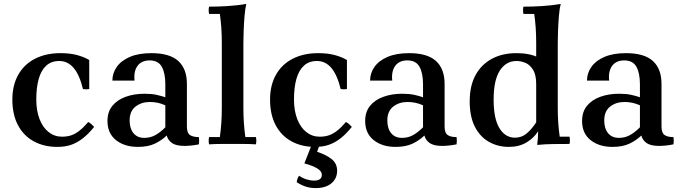

<svg xmlns="http://www.w3.org/2000/svg" viewBox="-20 -734 3477 979"><path d="M272 15Q204 15 152 -13.5Q100 -42 71.5 -96Q43 -150 43 -226Q43 -300 73.5 -353.5Q104 -407 159.5 -435Q215 -463 288 -463Q336 -463 372 -453.5Q408 -444 435 -428V-280Q419 -277 403 -280Q386 -351 356 -387Q326 -423 282 -423Q242 -423 216 -399.5Q190 -376 177.5 -332Q165 -288 165 -227Q165 -170 181.5 -127Q198 -84 228 -60.5Q258 -37 296 -37Q322 -37 343 -44Q364 -51 385 -67.5Q406 -84 430 -112Q439 -107 446 -101Q453 -95 460 -87Q432 -52 403.5 -29.5Q375 -7 344 4Q313 15 272 15Z M683 15Q615 15 571.5 -19.5Q528 -54 528 -117Q528 -164 553 -194.5Q578 -225 621 -240.5Q664 -256 717 -256Q753 -256 778 -250.5Q803 -245 823 -238V-197Q786 -214 744 -214Q701 -214 671 -190.5Q641 -167 641 -120Q641 -79 660.5 -55Q680 -31 716 -31Q749 -31 775.5 -47Q802 -63 823 -85L830 -43Q804 -18 769.5 -1.5Q735 15 683 15ZM933 -306V-89Q933 -57 948 -46Q963 -35 994 -35Q997 -17 994 2Q975 6 955.5 8Q936 10 921 10Q879 10 858 -4Q837 -18 830 -43L823 -85V-304Q823 -361 805 -393.5Q787 -426 743 -426Q702 -426 681.5 -398.5Q661 -371 666 -323H553Q553 -361 575.5 -393Q598 -425 642.5 -444Q687 -463 752 -463Q845 -463 889 -423Q933 -383 933 -306Z M1285 -35Q1289 -17 1285 2Q1253 0 1223.5 0Q1194 0 1166 0Q1138 0 1108.5 0Q1079 0 1046 2Q1042 -17 1046 -35H1101Q1106 -71 1108.5 -107.5Q1111 -144 1111 -184V-516Q1111 -595 1101 -663H1046Q1042 -682 1046 -700Q1091 -700 1140 -703Q1189 -706 1236 -714Q1230 -690 1227 -654Q1224 -618 1222.5 -580.5Q1221 -543 1221 -516V-184Q1221 -144 1223.5 -107.5Q1226 -71 1231 -35Z M1586 15Q1518 15 1466 -13.5Q1414 -42 1385.5 -96Q1357 -150 1357 -226Q1357 -300 1387.5 -353.5Q1418 -407 1473.5 -435Q1529 -463 1602 -463Q1650 -463 1686 -453.5Q1722 -444 1749 -428V-280Q1733 -277 1717 -280Q1700 -351 1670 -387Q1640 -423 1596 -423Q1556 -423 1530 -399.5Q1504 -376 1491.5 -332Q1479 -288 1479 -227Q1479 -170 1495.5 -127Q1512 -84 1542 -60.5Q1572 -37 1610 -37Q1636 -37 1657 -44Q1678 -51 1699 -67.5Q1720 -84 1744 -112Q1753 -107 1760 -101Q1767 -95 1774 -87Q1746 -52 1717.5 -29.5Q1689 -7 1658 4Q1627 15 1586 15ZM1505 162Q1524 175 1544 181Q1564 187 1581 187Q1621 187 1621 157Q1621 139 1598 125Q1575 111 1532 99L1571 0H1611L1597 40Q1645 56 1672 78Q1699 100 1699 137Q1699 176 1670 200.5Q1641 225 1590 225Q1562 225 1539 217.5Q1516 210 1493 195Q1495 176 1505 162Z M1997 15Q1929 15 1885.5 -19.5Q1842 -54 1842 -117Q1842 -164 1867 -194.5Q1892 -225 1935 -240.5Q1978 -256 2031 -256Q2067 -256 2092 -250.5Q2117 -245 2137 -238V-197Q2100 -214 2058 -214Q2015 -214 1985 -190.5Q1955 -167 1955 -120Q1955 -79 1974.5 -55Q1994 -31 2030 -31Q2063 -31 2089.5 -47Q2116 -63 2137 -85L2144 -43Q2118 -18 2083.5 -1.5Q2049 15 1997 15ZM2247 -306V-89Q2247 -57 2262 -46Q2277 -35 2308 -35Q2311 -17 2308 2Q2289 6 2269.5 8Q2250 10 2235 10Q2193 10 2172 -4Q2151 -18 2144 -43L2137 -85V-304Q2137 -361 2119 -393.5Q2101 -426 2057 -426Q2016 -426 1995.5 -398.5Q1975 -371 1980 -323H1867Q1867 -361 1889.5 -393Q1912 -425 1956.5 -444Q2001 -463 2066 -463Q2159 -463 2203 -423Q2247 -383 2247 -306Z M2719 5Q2721 -7 2722.5 -27Q2724 -47 2724 -65L2714 -110V-516Q2714 -595 2704 -663H2649Q2645 -682 2649 -700Q2694 -700 2743.5 -703Q2793 -706 2839 -714Q2833 -690 2830 -654Q2827 -618 2825.5 -580.5Q2824 -543 2824 -516V-184Q2824 -105 2834 -37H2884Q2888 -19 2884 0Q2839 0 2799.5 0.5Q2760 1 2719 5ZM2575 15Q2519 15 2473.5 -10.5Q2428 -36 2401.5 -87.5Q2375 -139 2375 -217Q2375 -297 2405 -351.5Q2435 -406 2488.5 -434.5Q2542 -463 2613 -463Q2680 -463 2723.5 -441.5Q2767 -420 2800 -386L2714 -305Q2714 -353 2697.5 -379Q2681 -405 2658 -414Q2635 -423 2614 -423Q2560 -423 2528.5 -374Q2497 -325 2497 -226Q2497 -129 2526.5 -80.5Q2556 -32 2606 -32Q2640 -32 2665.5 -53.5Q2691 -75 2714 -110L2724 -65Q2703 -31 2665 -8Q2627 15 2575 15Z M3103 15Q3035 15 2991.5 -19.5Q2948 -54 2948 -117Q2948 -164 2973 -194.5Q2998 -225 3041 -240.5Q3084 -256 3137 -256Q3173 -256 3198 -250.5Q3223 -245 3243 -238V-197Q3206 -214 3164 -214Q3121 -214 3091 -190.5Q3061 -167 3061 -120Q3061 -79 3080.5 -55Q3100 -31 3136 -31Q3169 -31 3195.5 -47Q3222 -63 3243 -85L3250 -43Q3224 -18 3189.5 -1.5Q3155 15 3103 15ZM3353 -306V-89Q3353 -57 3368 -46Q3383 -35 3414 -35Q3417 -17 3414 2Q3395 6 3375.5 8Q3356 10 3341 10Q3299 10 3278 -4Q3257 -18 3250 -43L3243 -85V-304Q3243 -361 3225 -393.5Q3207 -426 3163 -426Q3122 -426 3101.5 -398.5Q3081 -371 3086 -323H2973Q2973 -361 2995.5 -393Q3018 -425 3062.5 -444Q3107 -463 3172 -463Q3265 -463 3309 -423Q3353 -383 3353 -306Z"/></svg>

Font: Poltawski Nowy Medium
Style: Regular
Weight: 500
Version: Version 1.001;gftools[0.9.25]